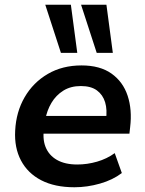

<svg xmlns="http://www.w3.org/2000/svg" viewBox="-20 -780 611 810"><path d="M294 10Q211 10 154 -19.5Q97 -49 68.5 -103Q40 -157 44 -229Q48 -308 84 -370Q120 -432 181.5 -468Q243 -504 324 -504Q402 -504 450.5 -469.5Q499 -435 518.5 -376Q538 -317 529 -243L526 -216H144L155 -291H444L427 -274Q433 -317 423.5 -348.5Q414 -380 389 -398.5Q364 -417 321 -417Q278 -417 247 -397.5Q216 -378 197 -346Q178 -314 171 -275L167 -247Q158 -196 172 -160.5Q186 -125 220 -105.5Q254 -86 306 -86Q348 -86 389.5 -98Q431 -110 464 -134L494 -50Q456 -21 402 -5.5Q348 10 294 10ZM388 -557 322 -760H429L456 -557ZM237 -557 171 -760H279L306 -557Z"/></svg>

Font: Nunito Sans 10pt
Style: Bold Italic
Weight: 700
Italic angle: -9°
Designer: Vernon Adams
Foundry: Vernon Adams
Version: Version 3.101;gftools[0.9.27]